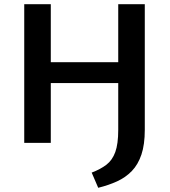

<svg xmlns="http://www.w3.org/2000/svg" viewBox="-20 -678 807 911"><path d="M95 0V-658H221V0ZM134 -284V-383H628V-284ZM541 -62V-658H667V-62Q667 8 651 55.5Q635 103 605.5 133.5Q576 164 535.5 182.5Q495 201 446 213L415 141Q457 125 485 103.5Q513 82 527 43.5Q541 5 541 -62Z"/></svg>

Font: Ysabeau
Style: Bold
Weight: 700
Designer: Christian Thalmann (Catharsis Fonts)
Version: Version 2.000;gftools[0.9.27.dev2+g8671c4b]